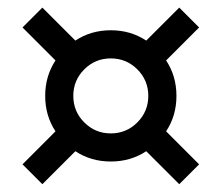

<svg xmlns="http://www.w3.org/2000/svg" viewBox="-20 -572 577 500"><path d="M268.6 -224.6Q309.1 -224.6 337.6 -253.2Q366.2 -281.7 366.2 -322.3Q366.2 -362.8 337.6 -391.4Q309.1 -419.9 268.6 -419.9Q228 -419.9 199.5 -391.4Q170.9 -362.8 170.9 -322.3Q170.9 -281.7 199.5 -253.2Q228 -224.6 268.6 -224.6ZM446.8 -92.3 360.8 -178.2Q320.3 -151.4 268.6 -151.4Q216.8 -151.4 176.3 -178.2L90.3 -92.3L38.6 -144L124.5 -230Q97.7 -270.5 97.7 -322.3Q97.7 -374 124.5 -414.6L38.6 -500.5L90.3 -552.2L176.3 -466.3Q216.8 -493.2 268.6 -493.2Q320.3 -493.2 360.8 -466.3L446.8 -552.2L498.5 -500.5L412.6 -414.6Q439.5 -374 439.5 -322.3Q439.5 -270.5 412.6 -230L498.5 -144Z"/></svg>

Font: Catrinity
Style: Regular
Weight: 400
Designer: Alexander Lange
Foundry: High-Logic / Made with FontCreator
Version: Version 2.090;May 20, 2024;FontCreator 15.0.0.2974 64-bit